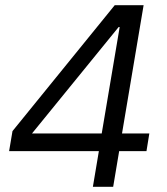

<svg xmlns="http://www.w3.org/2000/svg" viewBox="-20 -718 640 738"><path d="M337 0 360 -137H15L28 -214L421 -698H532L449 -205H554L543 -137H438L415 0ZM103 -205H371L440 -614H436Z"/></svg>

Font: iA Writer Mono V
Style: Regular
Weight: 400
Italic angle: -9.5°
Designer: Mike Abbink, Paul van der Laan, Pieter van Rosmalen
Foundry: Bold Monday
Version: Version 2.000